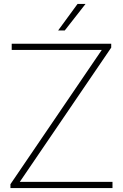

<svg xmlns="http://www.w3.org/2000/svg" viewBox="-20 -964 630 984"><path d="M33.5 0V-20L501.5 -708H40V-740H550V-720L81.5 -32H556.5V0ZM278 -808 377.5 -944H418.5L312 -808Z"/></svg>

Font: Encode Sans Semi Expanded Thin
Style: Regular
Weight: 100
Width: 6
Designer: Multiple Designers
Foundry: Impallari Type
Version: Version 3.000; ttfautohint (v1.8.3) -l 8 -r 50 -G 200 -x 14 